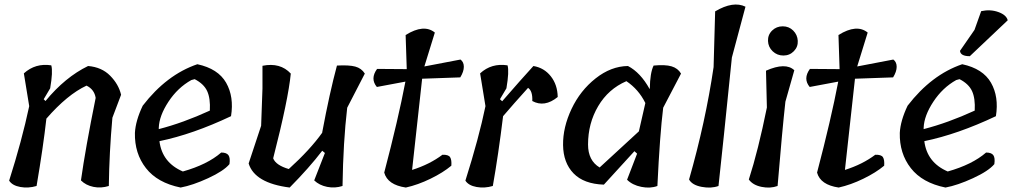

<svg xmlns="http://www.w3.org/2000/svg" viewBox="-20 -841 4539 861"><path d="M176 -396 184 -388Q272 -495 375 -545Q436 -540 474 -501.5Q512 -463 523 -416L484 -313Q470 -157 468 -7Q433 4 399 -3Q365 -10 343 -32Q363 -175 409 -402Q403 -440 368 -457Q282 -417 188 -309Q174 -183 144 -7Q107 4 71 -2.5Q35 -9 21 -31Q78 -210 111 -365L87 -512Q139 -559 210 -548Q218 -520 205 -445Z M865 -553Q958 -533 994 -470Q1030 -407 1016 -320Q845 -239 695 -208Q707 -112 800 -72Q910 -103 972 -157Q996 -157 1004.5 -145Q1013 -133 1009 -105Q983 -74 913.5 -42Q844 -10 790 0Q686 -21 634.5 -87Q583 -153 585 -245Q588 -300 620 -367Q727 -506 865 -553ZM692 -268V-262Q801 -290 921 -345Q924 -400 909 -432.5Q894 -465 853 -486L838 -482Q777 -448 735.5 -385Q694 -322 692 -268Z M1151 -277 1157 -444V-546Q1237 -562 1284 -511Q1273 -396 1205 -131Q1217 -100 1275 -83Q1371 -170 1425 -246V-248Q1458 -425 1491 -547Q1545 -550 1573 -542.5Q1601 -535 1616 -511L1537 -358Q1519 -205 1516 -7Q1482 4 1447 -3Q1412 -10 1389 -32L1437 -155L1425 -165Q1367 -89 1279 0Q1122 -20 1095 -108Z M2044 -494 1873 -488Q1872 -479 1828 -79Q1907 -104 1964 -147Q1991 -148 1998.5 -136Q2006 -124 2004 -98Q1967 -67 1910.5 -39.5Q1854 -12 1800 0Q1718 -12 1703 -67Q1766 -307 1798 -475L1670 -451Q1639 -488 1671 -532L1804 -531L1799 -684Q1881 -735 1930 -695L1883 -543L2045 -574Q2060 -563 2060 -541.5Q2060 -520 2044 -494Z M2222 -396 2232 -387Q2318 -486 2372 -545Q2420 -537 2450 -499Q2480 -461 2481 -406Q2422 -358 2367 -388Q2369 -433 2348 -447Q2282 -374 2236 -320Q2215 -148 2190 -7Q2153 4 2117 -2.5Q2081 -9 2067 -31Q2128 -224 2157 -365L2133 -512Q2184 -559 2256 -548Q2264 -521 2251 -445Z M2825 -163 2688 -13Q2598 -16 2552 -63.5Q2506 -111 2505 -190.5Q2504 -270 2543 -352.5Q2582 -435 2651 -489.5Q2720 -544 2796 -545Q2852 -516 2893 -442L2894 -444Q2895 -514 2911 -547Q2963 -552 2991.5 -543.5Q3020 -535 3034 -511L2954 -358Q2939 -237 2928 -7Q2896 5 2856 -3Q2816 -11 2792 -35L2837 -152ZM2617 -193Q2617 -121 2669 -90Q2821 -229 2845 -252L2874 -379Q2844 -440 2789 -477Q2708 -442 2662.5 -365Q2617 -288 2617 -193Z M3180 -540 3187 -790Q3268 -838 3323 -811L3262 -583Q3221 -179 3202 -7Q3169 5 3126.5 -3Q3084 -11 3070 -36Q3144 -295 3180 -540Z M3419 -359 3415 -524Q3503 -563 3542 -526L3502 -385Q3488 -259 3467 -7Q3434 5 3395 -3Q3356 -11 3338 -36Q3380 -166 3419 -359ZM3557.5 -658Q3559 -631 3540 -611.5Q3521 -592 3493 -592Q3465 -592 3445 -611Q3425 -630 3424 -657.5Q3423 -685 3442.5 -704Q3462 -723 3490 -723Q3518 -723 3537 -704Q3556 -685 3557.5 -658Z M3985 -494 3814 -488Q3813 -479 3769 -79Q3848 -104 3905 -147Q3932 -148 3939.5 -136Q3947 -124 3945 -98Q3908 -67 3851.5 -39.5Q3795 -12 3741 0Q3659 -12 3644 -67Q3707 -307 3739 -475L3611 -451Q3580 -488 3612 -532L3745 -531L3740 -684Q3822 -735 3871 -695L3824 -543L3986 -574Q4001 -563 4001 -541.5Q4001 -520 3985 -494Z M4295 -553Q4388 -533 4424 -470Q4460 -407 4446 -320Q4275 -239 4125 -208Q4137 -112 4230 -72Q4340 -103 4402 -157Q4426 -157 4434.5 -145Q4443 -133 4439 -105Q4413 -74 4343.5 -42Q4274 -10 4220 0Q4116 -21 4064.5 -87Q4013 -153 4015 -245Q4018 -300 4050 -367Q4157 -506 4295 -553ZM4122 -268V-262Q4231 -290 4351 -345Q4354 -400 4339 -432.5Q4324 -465 4283 -486L4268 -482Q4207 -448 4165.5 -385Q4124 -322 4122 -268ZM4499 -750 4329 -589Q4287 -589 4285 -613L4350 -707L4380 -791Q4421 -800 4457 -787Q4493 -774 4499 -750Z"/></svg>

Font: Tillana Medium
Style: Regular
Weight: 500
Designer: Lipi Raval (Devanagari, Latin), Jonny Pinhorn (Latin)
Foundry: Indian Type Foundry
Version: Version 2.003;PS 1.0;hotconv 1.0.79;makeotf.lib2.5.61930; tt